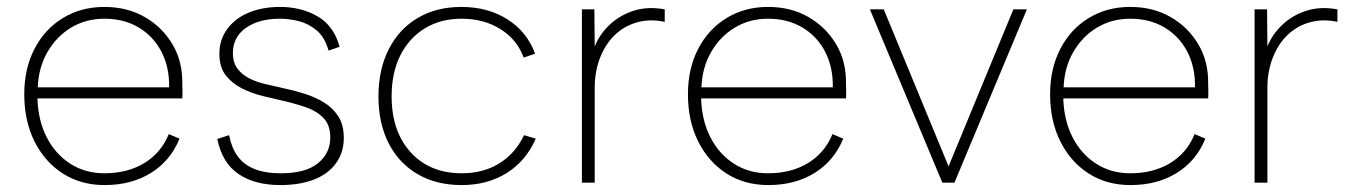

<svg xmlns="http://www.w3.org/2000/svg" viewBox="-20 -527 3906 554"><path d="M282 7Q213 7 161 -26.5Q109 -60 79.5 -119Q50 -178 50 -255Q50 -329 79.5 -386Q109 -443 161.5 -475Q214 -507 281 -507Q347 -507 397.5 -478Q448 -449 477.5 -399.5Q507 -350 506 -286Q506 -278 506.5 -266.5Q507 -255 506 -243H88Q90 -179 115 -130.5Q140 -82 183 -54.5Q226 -27 281 -27Q348 -27 396.5 -56.5Q445 -86 467 -140L498 -127Q472 -63 415.5 -28Q359 7 282 7ZM468 -275Q469 -333 446 -377.5Q423 -422 380.5 -447.5Q338 -473 281 -473Q228 -473 185.5 -447.5Q143 -422 117 -377Q91 -332 89 -275Z M641 -137Q648 -101 665.5 -76.5Q683 -52 714 -39.5Q745 -27 790 -27Q862 -27 897.5 -56Q933 -85 933 -130Q933 -167 912.5 -187.5Q892 -208 858.5 -219Q825 -230 789 -238Q766 -243 736 -250.5Q706 -258 678 -272Q650 -286 631.5 -309.5Q613 -333 613 -372Q613 -412 635.5 -443Q658 -474 697.5 -490.5Q737 -507 788 -507Q849 -507 896 -480Q943 -453 960 -392L928 -381Q917 -420 893.5 -439.5Q870 -459 842 -466Q814 -473 788 -473Q727 -473 689.5 -446.5Q652 -420 652 -374Q652 -346 665.5 -328.5Q679 -311 700 -300.5Q721 -290 747.5 -284Q774 -278 800 -272Q829 -266 859 -256.5Q889 -247 914.5 -231.5Q940 -216 956 -191.5Q972 -167 972 -129Q972 -87 949.5 -56Q927 -25 886 -9Q845 7 789 7Q715 7 668 -25Q621 -57 607 -126Z M1312 7Q1239 7 1185 -24.5Q1131 -56 1101.5 -113.5Q1072 -171 1072 -249Q1072 -326 1101.5 -384.5Q1131 -443 1185 -475Q1239 -507 1311 -507Q1388 -507 1444.5 -471Q1501 -435 1524 -372L1491 -361Q1472 -413 1424 -443Q1376 -473 1312 -473Q1251 -473 1205.5 -445Q1160 -417 1135 -367Q1110 -317 1110 -249Q1110 -148 1165 -87.5Q1220 -27 1313 -27Q1374 -27 1420.5 -55.5Q1467 -84 1492 -137L1526 -127Q1498 -63 1442.5 -28Q1387 7 1312 7Z M1659 -500H1695L1696 -393Q1710 -428 1739 -455.5Q1768 -483 1808.5 -496Q1849 -509 1898 -500V-464Q1855 -473 1818 -462.5Q1781 -452 1754 -426Q1727 -400 1711.5 -360.5Q1696 -321 1696 -274V0H1659Z M2197 7Q2128 7 2076 -26.5Q2024 -60 1994.5 -119Q1965 -178 1965 -255Q1965 -329 1994.5 -386Q2024 -443 2076.5 -475Q2129 -507 2196 -507Q2262 -507 2312.5 -478Q2363 -449 2392.5 -399.5Q2422 -350 2421 -286Q2421 -278 2421.5 -266.5Q2422 -255 2421 -243H2003Q2005 -179 2030 -130.5Q2055 -82 2098 -54.5Q2141 -27 2196 -27Q2263 -27 2311.5 -56.5Q2360 -86 2382 -140L2413 -127Q2387 -63 2330.5 -28Q2274 7 2197 7ZM2383 -275Q2384 -333 2361 -377.5Q2338 -422 2295.5 -447.5Q2253 -473 2196 -473Q2143 -473 2100.5 -447.5Q2058 -422 2032 -377Q2006 -332 2004 -275Z M2530 -500 2717 -47 2904 -500H2943L2734 0H2699L2490 -500Z M3242 7Q3173 7 3121 -26.5Q3069 -60 3039.5 -119Q3010 -178 3010 -255Q3010 -329 3039.5 -386Q3069 -443 3121.5 -475Q3174 -507 3241 -507Q3307 -507 3357.5 -478Q3408 -449 3437.5 -399.5Q3467 -350 3466 -286Q3466 -278 3466.5 -266.5Q3467 -255 3466 -243H3048Q3050 -179 3075 -130.5Q3100 -82 3143 -54.5Q3186 -27 3241 -27Q3308 -27 3356.5 -56.5Q3405 -86 3427 -140L3458 -127Q3432 -63 3375.5 -28Q3319 7 3242 7ZM3428 -275Q3429 -333 3406 -377.5Q3383 -422 3340.5 -447.5Q3298 -473 3241 -473Q3188 -473 3145.5 -447.5Q3103 -422 3077 -377Q3051 -332 3049 -275Z M3600 -500H3636L3637 -393Q3651 -428 3680 -455.5Q3709 -483 3749.5 -496Q3790 -509 3839 -500V-464Q3796 -473 3759 -462.5Q3722 -452 3695 -426Q3668 -400 3652.5 -360.5Q3637 -321 3637 -274V0H3600Z"/></svg>

Font: Albert Sans ExtraLight
Style: Regular
Weight: 250
Designer: Andreas Rasmussen
Foundry: a.Foundry
Version: Version 1.025